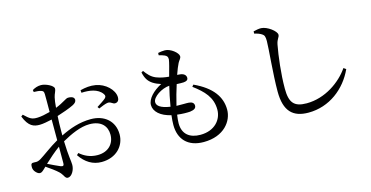

<svg xmlns="http://www.w3.org/2000/svg" viewBox="-82 -1188 3165 1640"><g transform="rotate(-15 1500.0 -368.5)"><path d="M346 -83C346 -63 339 -56 317 -64C289 -76 246 -96 210 -114C250 -151 300 -196 346 -229ZM399 -353C399 -396 400 -441 403 -485C451 -500 514 -522 550 -540C572 -551 584 -564 584 -581C583 -611 544 -614 528 -613C509 -613 478 -583 408 -556C411 -594 415 -626 420 -646C427 -678 442 -694 442 -718C442 -744 374 -777 333 -777C304 -777 279 -768 256 -754L259 -736C286 -735 307 -734 324 -728C340 -722 345 -718 346 -693C347 -669 346 -606 346 -536C306 -525 266 -517 236 -516C185 -514 168 -525 118 -573L102 -561C140 -465 184 -452 237 -452C266 -452 310 -461 346 -469V-286C277 -247 200 -187 166 -167C147 -156 134 -151 107 -154C83 -156 77 -148 77 -121C77 -103 83 -87 98 -72C109 -61 120 -53 133 -53C149 -53 161 -66 190 -94C226 -70 270 -38 293 -16C325 14 326 47 352 47C386 47 416 -4 416 -50C416 -87 404 -123 400 -262C478 -306 567 -347 646 -347C753 -347 798 -288 798 -215C798 -135 743 -74 648 -74C580 -74 530 -101 492 -134L476 -119C525 -46 589 -8 666 -8C795 -8 874 -95 874 -197C874 -314 789 -386 669 -386C570 -386 482 -355 399 -314ZM651 -624C719 -628 796 -618 833 -564C844 -548 843 -539 831 -526C818 -513 772 -484 752 -471L763 -455C784 -464 824 -481 842 -483C873 -488 886 -459 909 -463C933 -465 943 -485 942 -508C940 -574 868 -642 785 -656C739 -664 696 -659 649 -647Z M1238 -383C1238 -429 1324 -484 1391 -488C1379 -439 1365 -375 1355 -312C1268 -325 1238 -352 1238 -383ZM1579 -428C1670 -360 1735 -295 1735 -185C1735 -97 1668 -14 1541 -14C1448 -14 1385 -59 1385 -157C1385 -178 1388 -204 1392 -232C1438 -226 1480 -226 1506 -228C1545 -233 1560 -246 1560 -267C1560 -291 1542 -303 1515 -305C1493 -307 1454 -304 1406 -306C1421 -370 1440 -436 1456 -485C1479 -484 1502 -483 1516 -484C1542 -486 1557 -494 1557 -514C1557 -534 1543 -554 1505 -558C1497 -559 1489 -559 1480 -560C1495 -603 1507 -632 1519 -656C1531 -679 1546 -688 1546 -708C1546 -737 1483 -790 1432 -790C1409 -790 1390 -787 1372 -783L1371 -763C1387 -759 1406 -754 1421 -747C1439 -738 1447 -730 1446 -706C1443 -681 1428 -628 1410 -563C1375 -566 1337 -572 1299 -587C1257 -604 1232 -634 1207 -668L1191 -659C1203 -605 1222 -576 1257 -552C1282 -536 1303 -528 1328 -520C1254 -482 1197 -424 1197 -369C1197 -311 1251 -261 1344 -240C1340 -208 1338 -178 1338 -154C1338 -31 1410 53 1552 53C1734 53 1816 -64 1816 -163C1816 -276 1750 -371 1592 -444Z M2272 -705C2289 -694 2295 -681 2295 -641C2295 -578 2272 -353 2272 -201C2272 -25 2345 42 2482 42C2667 42 2816 -76 2888 -234L2867 -249C2794 -142 2651 -39 2487 -39C2374 -39 2338 -86 2338 -209C2338 -339 2357 -493 2375 -588C2384 -636 2405 -645 2405 -668C2405 -700 2329 -758 2276 -760C2255 -761 2233 -756 2207 -750V-730C2235 -724 2256 -716 2272 -705Z"/></g></svg>

Font: Source Han Serif JP Medium
Style: Regular
Weight: 500
Designer: Ryoko NISHIZUKA 西塚涼子 (kana & ideographs); Frank Grießhammer (Latin, Greek & Cyrillic); Wenlong ZHANG 张文龙 (bopomofo); San
Foundry: Adobe Systems Incorporated
Version: Version 1.001;PS 1.001;hotconv 16.6.54;makeotf.lib2.5.65590